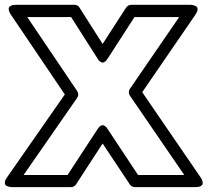

<svg xmlns="http://www.w3.org/2000/svg" viewBox="-80 -746 856 791"><path d="M-51.8 -14.2 187 -356.9 -36.1 -687Q-37.1 -688.5 -38.8 -691.2Q-40.5 -693.8 -42.7 -700.7Q-44.9 -707.5 -43.9 -712.6Q-43 -717.8 -35.9 -721.9Q-28.8 -726.1 -15.1 -726.1H227.1Q241.2 -726.1 248 -713.9L342.8 -564.9L439 -713.9Q447.8 -726.1 460 -726.1H705.1Q707 -726.1 710.2 -725.8Q713.4 -725.6 720 -723.6Q726.6 -721.7 730.5 -718Q734.4 -714.4 733.9 -706.3Q733.4 -698.2 726.1 -687L505.9 -366.2L747.1 -14.2Q748 -12.7 749.8 -10Q751.5 -7.3 753.7 -0.5Q755.9 6.3 754.9 11.5Q753.9 16.6 746.8 20.8Q739.7 24.9 726.1 24.9H476.1Q462.4 24.9 455.1 14.2L342.8 -154.8L232.9 14.2Q225.1 24.9 211.9 24.9H-30.8Q-32.7 24.9 -35.9 24.7Q-39.1 24.4 -45.9 22.5Q-52.7 20.5 -56.6 16.8Q-60.5 13.2 -60.1 5.1Q-59.6 -2.9 -51.8 -14.2ZM17.1 -24.9H198.2L321.8 -213.9Q328.1 -224.1 335 -227.8Q341.8 -231.4 346.7 -229.5Q351.6 -227.5 355.5 -224.1Q359.4 -220.7 361.3 -217.3L363.8 -213.9L488.8 -24.9H679.2L455.1 -352.1Q446.3 -366.2 455.1 -379.9L658.2 -675.8H474.1L363.8 -504.9Q357.4 -494.6 350.6 -490.7Q343.8 -486.8 338.9 -488.8Q334 -490.7 330.1 -494.1Q326.2 -497.6 324.2 -501L321.8 -504.9L212.9 -675.8H32.2L237.8 -371.1Q247.1 -356.4 237.8 -342.8Z"/></svg>

Font: Trueno ExtraBold Outline
Style: Regular
Weight: 800
Width: 6
Designer: Julieta Ulanovsky
Foundry: Julieta Ulanovsky
Version: Version 3.001b | FøM Fix